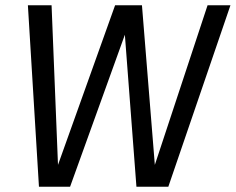

<svg xmlns="http://www.w3.org/2000/svg" viewBox="-20 -709 895 729"><path d="M619.1 0H498L454.1 -577.1L246.1 0H127.9L85.9 -689H175.8L200.2 -83L417 -689H519L567.9 -83L768.1 -689H855Z"/></svg>

Font: FiraSans-Italic
Style: Italic
Weight: 400
Italic angle: -8°
Designer: Carrois Corporate & Edenspiekermann AG
Foundry: Carrois Corporate GbR & Edenspiekermann AG
Version: Version 3.106;PS 003.106;hotconv 1.0.70;makeotf.lib2.5.58329